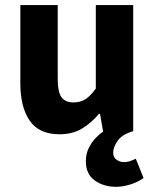

<svg xmlns="http://www.w3.org/2000/svg" viewBox="-20 -516 608 755"><path d="M436.6 218.6Q387.4 218.6 352.5 193.6Q317.6 168.5 317.6 117.8Q317.6 89.5 328.8 66.5Q340 43.6 355.8 27Q371.6 10.5 385.5 1.9L373.3 -68.8H369.6Q338.6 -31.8 301.6 -9.9Q264.7 12 213.9 12Q133.5 12 96.7 -41.6Q60 -95.1 60 -188.1V-496.1H207V-207Q207 -153.5 222 -133.4Q237.1 -113.2 268.6 -113.2Q296.3 -113.2 316 -125.9Q335.7 -138.5 356.8 -167.8V-496.1H503.8V0Q460.9 11.9 443 37Q425.1 62.2 425.1 84.4Q425.1 103.1 438.6 112.2Q452 121.4 466.6 121.4Q481.1 121.4 492.7 117.2Q504.3 113 514 108L544.5 184Q524.3 198.9 494.4 208.8Q464.6 218.6 436.6 218.6Z"/></svg>

Font: Source Sans 3 Variable
Style: Regular
Weight: 200
Designer: Paul D. Hunt
Foundry: Adobe Systems Incorporated
Version: Version 3.026